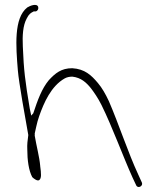

<svg xmlns="http://www.w3.org/2000/svg" viewBox="-20 -690 629 774"><path d="M52 -406C56 -357 82 -213 94 -146V-145C91 -125 89 -106 90 -88C90 -44 96 -2 110 24C117 31 131 41 138 36C148 29 146 9 142 -21V-22C139 -57 127 -101 120 -143V-146C121 -148 120 -149 120 -151V-152L126 -179C129 -193 133 -208 138 -222C157 -276 186 -343 241 -374C250 -379 261 -381 271 -381H272C307 -377 328 -357 346 -335C359 -318 375 -295 389 -267C433 -178 476 -59 514 25L529 57C536 72 558 60 552 46L537 13C497 -73 458 -192 419 -282C405 -312 391 -336 375 -355C348 -387 322 -412 271 -415C227 -415 203 -395 177 -367C148 -332 132 -287 114 -233L112 -231L106 -224L100 -252C81 -366 76 -405 72 -503C70 -546 72 -587 88 -616C97 -634 104 -638 116 -644H124C132 -646 136 -654 134 -662C129 -678 101 -667 90 -660C35 -617 44 -504 52 -406ZM271 -412Z"/></svg>

Font: Stray Cat
Style: LtExt
Weight: 300
Version: Version 1.0